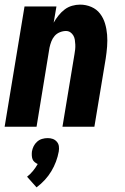

<svg xmlns="http://www.w3.org/2000/svg" viewBox="-20 -548 540 830"><path d="M0 0 86 -520H224L212 -450Q221 -466 233 -481Q245 -496 259.5 -507Q274 -518 291.5 -523Q309 -528 326 -528Q352 -528 375 -518Q398 -508 412.5 -489Q427 -470 434 -446.5Q441 -423 443 -398Q445 -373 443 -347Q441 -321 437 -295L388 0H250L302 -314Q304 -325 305 -335Q306 -345 305.5 -355.5Q305 -366 303.5 -376Q302 -386 297 -394.5Q292 -403 284 -408.5Q276 -414 265 -414Q252 -414 238.5 -408.5Q225 -403 216 -392.5Q207 -382 202 -369Q197 -356 194 -342L138 0ZM138 262 97 216Q111 205 122.5 191Q134 177 143 161Q136 158 129.5 152.5Q123 147 120.5 140Q118 133 117.5 124.5Q117 116 118 107Q120 95 125.5 84Q131 73 140.5 64.5Q150 56 162 52.5Q174 49 186 49Q198 49 208 52.5Q218 56 225.5 64.5Q233 73 234.5 84Q236 95 234 107Q230 129 222 150.5Q214 172 202 192Q190 212 174 229.5Q158 247 138 262Z"/></svg>

Font: Iosevka Term Curly Hv Obl
Style: Regular
Weight: 900
Italic angle: -9°
Designer: Belleve Invis
Foundry: Belleve Invis
Version: Version 32.3.0